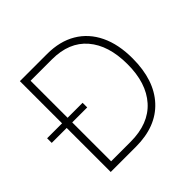

<svg xmlns="http://www.w3.org/2000/svg" viewBox="-193 -907 1087 1087"><g transform="rotate(-45 350.0 -363.5)"><path d="M306.8 0H105.1V-727.3H322.4Q424.7 -727.3 497.5 -684.1Q570.3 -641 609.2 -560Q648.1 -479 647.7 -366.1Q647.4 -193.2 558.2 -96.6Q469.1 0 306.8 0ZM149.5 -41.2H305Q451 -41.2 527.9 -127.5Q604.8 -213.8 604 -366.1Q603.7 -516 530.7 -601Q457.7 -686.1 320.7 -686.1H149.5ZM-14.6 -352.6V-389.6H269.5V-352.6Z"/></g></svg>

Font: Inter UI Extra Light
Style: Regular
Weight: 200
Designer: Rasmus Andersson
Foundry: rsms
Version: 3.2;8d6f07862